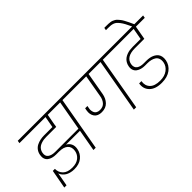

<svg xmlns="http://www.w3.org/2000/svg" viewBox="-71 -1632 2367 2367"><g transform="rotate(-45 1112.5 -448.5)"><path d="M269 -316.9H674.8L744.1 -705.1H527.8L501 -558.1H502L496.1 -525.9H324.2Q302.2 -525.9 282.2 -523.4Q262.2 -521 239.5 -513.9Q216.8 -506.8 199.5 -495.6Q182.1 -484.4 168.7 -464.8Q155.3 -445.3 150.9 -419.9Q141.1 -366.7 175.3 -341.8Q209.5 -316.9 269 -316.9ZM619.1 0 669.9 -285.2 426.8 -286.1Q462.9 -267.6 480 -232.4Q497.1 -197.3 487.8 -147.9Q475.6 -82.5 423.8 -40.3Q372.1 2 285.2 2Q249.5 2 219.2 -6.6Q189 -15.1 170.4 -27.1Q151.9 -39.1 137.9 -54.4Q124 -69.8 117.7 -81.5Q111.3 -93.3 108.9 -103L77.1 73.2H38.1L83 -171.9H119.1Q117.7 -111.3 158.7 -70.6Q199.7 -29.8 283.2 -29.8Q356 -29.8 398.4 -64.2Q440.9 -98.6 450.2 -150.9Q461.4 -214.4 423.6 -250.2Q385.7 -286.1 303.2 -286.1H254.9Q220.2 -286.1 191.9 -294.2Q163.6 -302.2 142.8 -318.1Q122.1 -334 113.3 -360.6Q104.5 -387.2 110.8 -421.9Q117.2 -460 137.9 -487.8Q158.7 -515.6 188.5 -530.3Q218.3 -544.9 250 -551.5Q281.7 -558.1 316.9 -558.1H461.9L488.8 -705.1H34.2L40 -740.2H940.9L935.1 -705.1H784.2L659.2 0Z M1323.7 0 1447.8 -705.1H1239.7L1188 -409.2Q1176.3 -341.8 1135.3 -298.8Q1094.2 -255.9 1022.9 -255.9Q954.1 -255.9 923.8 -298.8Q893.6 -341.8 904.8 -405.8L910.6 -436H950.7L944.8 -404.8Q939.9 -384.3 942.6 -364Q945.3 -343.8 953.1 -327.6Q960.9 -311.5 979.7 -301.3Q998.5 -291 1025.9 -291Q1080.1 -291 1109.4 -324.7Q1138.7 -358.4 1147 -408.2L1198.7 -705.1H870.6L877 -740.2H1645.5L1639.6 -705.1H1487.8L1364.7 0Z M1576.2 -705.1 1582.5 -740.2H2225.1L2219.2 -705.1H2064.5L2032.2 -525.9H1868.2Q1716.8 -525.9 1696.3 -420.9Q1691.4 -392.6 1699 -371.8Q1706.5 -351.1 1723.9 -339.4Q1741.2 -327.6 1763.7 -322.3Q1786.1 -316.9 1813.5 -316.9H1857.4Q1888.7 -316.9 1916.7 -311.5Q1944.8 -306.2 1969.2 -293.5Q1993.7 -280.8 2010 -262.2Q2026.4 -243.7 2033 -215.1Q2039.6 -186.5 2033.2 -150.9Q2019.5 -78.6 1960 -33.7Q1900.4 11.2 1803.2 11.2Q1691.9 11.2 1637.7 -43.9Q1583.5 -99.1 1598.1 -182.1H1638.2Q1626 -112.3 1668.7 -67.1Q1711.4 -22 1807.1 -22Q1884.3 -22 1934.1 -58.8Q1983.9 -95.7 1994.1 -151.9Q2000.5 -189.5 1990.5 -216.8Q1980.5 -244.1 1957.5 -258.5Q1934.6 -272.9 1907.2 -279.5Q1879.9 -286.1 1846.2 -286.1H1803.2Q1770.5 -286.1 1742.2 -293.9Q1713.9 -301.8 1691.9 -317.4Q1669.9 -333 1659.9 -359.9Q1649.9 -386.7 1656.2 -421.9Q1661.6 -452.6 1676.5 -476.6Q1691.4 -500.5 1711.2 -515.4Q1731 -530.3 1756.3 -540Q1781.7 -549.8 1806.9 -553.5Q1832 -557.1 1859.4 -557.1H1998.5L2025.4 -705.1Z M2035.2 -736.8Q2013.2 -784.2 1995.8 -816.4Q1978.5 -848.6 1960.7 -871.3Q1942.9 -894 1928.5 -906.5Q1914.1 -918.9 1893.8 -925.8Q1873.5 -932.6 1856 -934.3Q1838.4 -936 1809.1 -936H1772.9L1778.8 -970.2H1814Q1836.4 -970.2 1851.3 -969.5Q1866.2 -968.8 1883.5 -966.3Q1900.9 -963.9 1913.1 -958.7Q1925.3 -953.6 1939.5 -945.6Q1953.6 -937.5 1965.1 -925Q1976.6 -912.6 1990 -895.8Q2003.4 -878.9 2016.1 -855.5Q2028.8 -832 2043.2 -803Q2057.6 -773.9 2073.7 -736.8Z"/></g></svg>

Font: SVN-Poppins ExtraLight
Style: Italic
Weight: 200
Italic angle: -10°
Designer: Ninad Kale (Devanagari), Jonny Pinhorn (Latin)
Foundry: Indian Type Foundry
Version: Version 3.002 2017